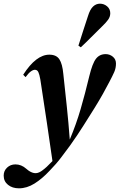

<svg xmlns="http://www.w3.org/2000/svg" viewBox="-83 -793 650 1043"><path d="M20 230Q-16 230 -39.5 211Q-63 192 -63 161Q-63 135 -44.5 117.5Q-26 100 1 100Q33 100 60 124Q81 143 101.5 147Q122 151 144 135Q158 125 170.5 113.5Q183 102 196 88Q199 85 202 82Q187 -25 172 -124Q157 -223 141 -329Q136 -367 131 -385Q126 -403 120.5 -408.5Q115 -414 107 -414Q97 -414 84.5 -405Q72 -396 56 -374L43 -387Q113 -496 185 -496Q223 -496 239.5 -471Q256 -446 261 -391Q271 -298 280 -213.5Q289 -129 296 -35Q331 -118 355 -200.5Q379 -283 402 -379Q419 -449 438.5 -474Q458 -499 491 -499Q513 -499 530 -485Q547 -471 547 -448Q547 -423 537.5 -401.5Q528 -380 511 -348Q495 -317 476 -283Q457 -249 431 -207Q403 -163 371.5 -112.5Q340 -62 298 -3Q275 28 249.5 62Q224 96 186 135Q146 178 104.5 204Q63 230 20 230ZM343 -545Q356 -586 369 -626.5Q382 -667 395 -706Q406 -742 422.5 -757.5Q439 -773 460 -773Q482 -773 499 -758.5Q516 -744 516 -721Q516 -702 504 -685.5Q492 -669 471 -649Q441 -620 413.5 -592Q386 -564 356 -536Z"/></svg>

Font: DeepMind Serif Display
Style: Italic
Weight: 400
Italic angle: -12°
Designer: Frank Grießhammer / Modifications: Colophon Foundry
Foundry: Colophon Foundry
Version: Version 5.003; ttfautohint (v1.8.2)